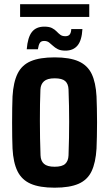

<svg xmlns="http://www.w3.org/2000/svg" viewBox="-20 -882 518 912"><path d="M239.5 9.5Q168.5 9.5 126 -9Q83.5 -27.5 63.2 -68.5Q43 -109.5 39.5 -176.5Q38.5 -198.5 38 -230.8Q37.5 -263 37.5 -299.2Q37.5 -335.5 38 -368.5Q38.5 -401.5 39.5 -424Q43.5 -492 63.8 -532.8Q84 -573.5 126.5 -591.5Q169 -609.5 239.5 -609.5Q311.5 -609.5 353.8 -590.5Q396 -571.5 415.5 -530.8Q435 -490 438.5 -424Q439.5 -401.5 440.2 -368.8Q441 -336 441 -300.5Q441 -265 440.2 -232.2Q439.5 -199.5 438.5 -176.5Q434.5 -109.5 415 -68.5Q395.5 -27.5 353.2 -9Q311 9.5 239.5 9.5ZM239.5 -90Q275 -90 289.8 -103.8Q304.5 -117.5 305.5 -144Q307 -188.5 307.8 -227.5Q308.5 -266.5 308.5 -303.2Q308.5 -340 307.8 -377.5Q307 -415 305.5 -457Q304.5 -483.5 289.8 -496.8Q275 -510 239.5 -510Q204.5 -510 188.8 -495.8Q173 -481.5 172 -456.5Q170.5 -423.5 170 -386Q169.5 -348.5 169.5 -308.2Q169.5 -268 170.2 -226.8Q171 -185.5 172.5 -144Q173.5 -117.5 189 -103.8Q204.5 -90 239.5 -90ZM318.5 -744H371.5Q368.5 -690 348.2 -665.8Q328 -641.5 291 -641.5Q268 -641.5 254.5 -648.5Q241 -655.5 231.5 -664.5Q222 -673.5 212.8 -680.5Q203.5 -687.5 189.5 -687.5Q175 -687.5 169 -677.8Q163 -668 160 -648H107Q111.5 -704.5 131.5 -730Q151.5 -755.5 190.5 -755.5Q213.5 -755.5 226.8 -748.8Q240 -742 248.8 -732.8Q257.5 -723.5 266.5 -716.8Q275.5 -710 290.5 -710Q305.5 -710 311.8 -719Q318 -728 318.5 -744ZM75.5 -862H404V-801.5H75.5Z"/></svg>

Font: Big Shoulders Text Thin ExtraBold
Style: Regular
Weight: 800
Version: Version 2.002